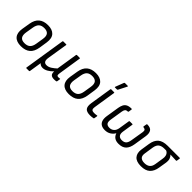

<svg xmlns="http://www.w3.org/2000/svg" viewBox="111 -1687 2861 2861"><g transform="rotate(45 1541.5 -256.5)"><path d="M223 11Q129 11 85.5 -39.5Q42 -90 57 -185L79 -318Q109 -498 291 -498Q382 -498 427 -449.5Q472 -401 458 -304L438 -173Q423 -79 370 -34Q317 11 223 11ZM231 -59Q289 -59 320 -87.5Q351 -116 361 -179L380 -297Q391 -365 366 -396.5Q341 -428 283 -428Q225 -428 195 -399.5Q165 -371 155 -309L135 -189Q125 -125 148 -92Q171 -59 231 -59Z M516 185Q507 185 509 176L612 -478Q614 -487 623 -487H682Q692 -487 690 -478L639 -161Q630 -107 644.5 -83Q659 -59 694 -59Q735 -59 774 -84.5Q813 -110 846 -141L899 -478Q901 -487 910 -487H969Q978 -487 976 -478L919 -112Q914 -78 920 -67.5Q926 -57 947 -57Q954 -57 963 -58Q972 -59 979 -60Q987 -61 985 -52L977 -3Q976 1 974 3.5Q972 6 967 7Q957 9 946 10Q935 11 923 11Q878 11 858 -9.5Q838 -30 842 -74H840Q803 -36 762 -12.5Q721 11 681 11Q659 11 641 2.5Q623 -6 613 -20L582 176Q580 185 572 185Z M1233 11Q1139 11 1095.5 -39.5Q1052 -90 1067 -185L1089 -318Q1119 -498 1301 -498Q1392 -498 1437 -449.5Q1482 -401 1468 -304L1448 -173Q1433 -79 1380 -34Q1327 11 1233 11ZM1241 -59Q1299 -59 1330 -87.5Q1361 -116 1371 -179L1390 -297Q1401 -365 1376 -396.5Q1351 -428 1293 -428Q1235 -428 1205 -399.5Q1175 -371 1165 -309L1145 -189Q1135 -125 1158 -92Q1181 -59 1241 -59Z M1682 11Q1610 11 1583 -21.5Q1556 -54 1567 -129L1622 -478Q1624 -487 1633 -487H1692Q1702 -487 1700 -478L1645 -125Q1639 -87 1652 -72Q1665 -57 1699 -57Q1714 -57 1729 -58.5Q1744 -60 1758 -63Q1768 -65 1766 -53L1758 -6Q1757 3 1749 4Q1736 7 1717 9Q1698 11 1682 11ZM1651 -546Q1647 -546 1646 -549.5Q1645 -553 1647 -557L1698 -689Q1700 -694 1704 -696Q1708 -698 1713 -698H1769Q1774 -698 1775.5 -694.5Q1777 -691 1774 -686L1707 -555Q1703 -546 1692 -546Z M1993 11Q1943 11 1912 -9Q1881 -29 1870 -68Q1859 -107 1868 -162L1900 -364Q1907 -406 1922 -436Q1937 -466 1967.5 -482Q1998 -498 2051 -498Q2059 -498 2059 -489L2051 -438Q2049 -429 2041 -428Q2009 -428 1996 -412Q1983 -396 1978 -365L1946 -165Q1937 -111 1955 -86.5Q1973 -62 2017 -62Q2059 -62 2089 -88Q2119 -114 2127 -166L2154 -335Q2156 -345 2164 -345H2220Q2229 -345 2227 -335L2201 -165Q2193 -113 2214 -87.5Q2235 -62 2277 -62Q2324 -62 2348 -85.5Q2372 -109 2381 -165L2414 -365Q2419 -396 2410 -410.5Q2401 -425 2370 -428Q2363 -429 2363 -438L2372 -489Q2374 -498 2382 -498Q2453 -498 2476 -460Q2499 -422 2489 -357L2457 -154Q2444 -72 2402.5 -30.5Q2361 11 2281 11Q2227 11 2194.5 -12.5Q2162 -36 2149 -77H2147Q2127 -40 2087 -14.5Q2047 11 1993 11Z M2752 11Q2655 11 2613 -38Q2571 -87 2584 -172L2605 -308Q2619 -399 2670.5 -443Q2722 -487 2822 -487H3075Q3085 -487 3083 -478L3075 -428Q3073 -419 3065 -419L2944 -424V-423Q2966 -402 2977.5 -370.5Q2989 -339 2980 -283L2961 -167Q2948 -82 2899 -35.5Q2850 11 2752 11ZM2757 -59Q2811 -59 2843 -84Q2875 -109 2884 -165L2904 -294Q2911 -334 2905 -359.5Q2899 -385 2885.5 -400Q2872 -415 2854 -422H2815Q2762 -422 2728 -398.5Q2694 -375 2683 -311L2661 -167Q2652 -110 2678 -84.5Q2704 -59 2757 -59Z"/></g></svg>

Font: Sofia Sans Semi Condensed
Style: Italic
Weight: 400
Italic angle: -9°
Designer: Botio Nikoltchev, Ani Petrova
Foundry: lettersoup
Version: Version 4.101